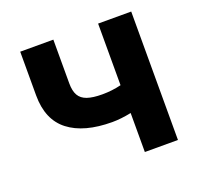

<svg xmlns="http://www.w3.org/2000/svg" viewBox="-99 -638 767 745"><g transform="rotate(-20 284.0 -265.5)"><path d="M514.6 0H377.9V-161.1Q335.4 -152.3 299.8 -152.3Q183.1 -152.3 119.9 -201.2Q56.6 -250 56.6 -350.6V-531.2H193.4V-350.6Q193.4 -319.3 203.9 -301Q214.4 -282.7 237.5 -274.7Q260.7 -266.6 299.8 -266.6Q340.3 -266.6 377.9 -275.9V-530.3H514.6Z"/></g></svg>

Font: WEMIX Pretendard
Style: Bold
Weight: 700
Designer: Base glyphs from Inter by Rasmus Andersson; Hangeul glyphs from Noto Sans CJK(Source Han Sans) by Jang Soo-young and Kan
Foundry: Kil Hyung-jin
Version: Version 1.000